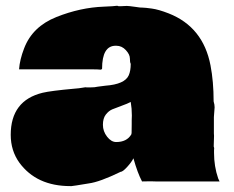

<svg xmlns="http://www.w3.org/2000/svg" viewBox="-20 -626 809 664"><path d="M275.4 -324.2 280.3 -323.7H292Q308.6 -323.7 317.9 -326.2L344.2 -329.6Q411.6 -334.5 425.3 -365.7Q432.1 -381.3 432.1 -405.3Q429.2 -410.2 429.2 -423.8Q429.2 -437.5 415.3 -452.6Q401.4 -467.8 382.3 -467.8H379.9Q333 -467.8 333 -388.2Q330.6 -384.3 325 -385.3Q319.3 -386.2 297.9 -386.2H45.9Q48.3 -419.9 63.5 -459Q92.3 -534.2 175 -567.1Q257.8 -600.1 339.4 -603L368.7 -604.5L384.3 -606Q387.2 -606 390.1 -604.5H396.5L418.5 -605.5Q425.3 -605.5 449.2 -602.1L463.4 -600.1Q466.8 -599.6 474.1 -599.6Q481.4 -599.6 504.9 -596.4Q528.3 -593.3 563.5 -579.6Q682.6 -532.7 708 -399.9Q718.8 -343.8 718.8 -275.4Q722.2 -264.2 722.2 -254.9L719.7 -221.2V-164.6Q720.2 -163.6 720.2 -156.2L719.2 -123V-118.7Q720.7 -116.2 720.7 -111.8L720.2 -107.4V-97.2Q720.2 -50.8 734.4 -9.3L739.3 1.5H518.6L501 1Q481.4 1 471.2 1.5Q455.6 -27.8 441.4 -78.6Q435.1 -65.4 419.7 -48.6Q404.3 -31.7 397 -31.7Q324.7 3.4 287.1 8.3Q231.4 17.6 227.3 17.6Q223.1 17.6 223.1 17.6Q106.4 17.6 46.9 -63.5Q17.1 -105 17.1 -159.7Q17.1 -278.3 127.4 -305.2Q155.8 -312 236.8 -319.3L252.9 -320.8ZM435.5 -210.9 436 -226.6Q436 -251 432.1 -273.4Q421.4 -267.6 400.9 -260.3Q380.4 -252.9 368.2 -247.8Q356 -242.7 345.9 -229.7Q335.9 -216.8 335.9 -194.3Q335.9 -171.9 350.3 -153.3Q364.7 -134.8 381.8 -134.8Q418.5 -134.8 434.1 -161.1L435.1 -166L435.5 -196.3Z"/></svg>

Font: Bowlby One
Style: Regular
Weight: 400
Designer: vernon adams
Foundry: vernon adams
Version: Version 1.001